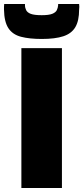

<svg xmlns="http://www.w3.org/2000/svg" viewBox="-58 -941 417 961"><path d="M49 0V-700H252V0ZM151 -746Q89 -746 47 -757Q5 -768 -16 -800Q-37 -832 -38 -893Q-38 -900 -38 -907Q-38 -914 -37 -921H67Q67 -920 67 -918.5Q67 -917 67 -915Q67 -902 73 -890Q79 -878 96.5 -871.5Q114 -865 151 -865Q187 -865 204 -872Q221 -879 226.5 -890.5Q232 -902 233 -915Q233 -917 233 -918.5Q233 -920 233 -921H338Q339 -914 339 -907Q339 -900 338 -893Q338 -837 319 -805Q300 -773 259 -759.5Q218 -746 151 -746Z"/></svg>

Font: Georama ExtraCondensed Thin ExtraBold
Style: Regular
Weight: 800
Version: Version 1.001